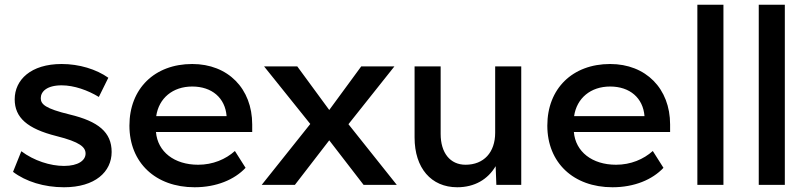

<svg xmlns="http://www.w3.org/2000/svg" viewBox="-20 -780 3405 810"><path d="M240 -510C110 -510 42 -443 42 -361C42 -284 95 -237 218 -206C318 -181 341 -159 341 -132C341 -104 311 -80 250 -80C192 -80 123 -102 70 -142L35 -55C89 -14 166 10 250 10C381 10 451 -55 451 -139C451 -222 395 -268 274 -297C171 -322 152 -340 152 -366C152 -393 177 -420 240 -420C293 -420 351 -399 397 -371L437 -452C386 -488 314 -510 240 -510Z M526 -250C526 -94 636 10 801 10C893 10 969 -22 1016 -72L971 -143C932 -108 878 -85 816 -85C715 -85 645 -140 638 -223H1044V-255C1044 -406 942 -510 791 -510C632 -510 526 -406 526 -250ZM639 -290C650 -366 709 -415 791 -415C874 -415 930 -367 936 -290Z M1654 0 1450 -256 1644 -500H1504L1369 -316L1234 -500H1094L1289 -257L1084 0H1224L1369 -188L1514 0Z M1909 10C1982 10 2038 -23 2071 -79L2074 0H2179V-500H2069V-220C2069 -137 2021 -85 1944 -85C1879 -85 1839 -135 1839 -215V-500H1729V-200C1729 -71 1799 10 1909 10Z M2289 -250C2289 -94 2399 10 2564 10C2656 10 2732 -22 2779 -72L2734 -143C2695 -108 2641 -85 2579 -85C2478 -85 2408 -140 2401 -223H2807V-255C2807 -406 2705 -510 2554 -510C2395 -510 2289 -406 2289 -250ZM2402 -290C2413 -366 2472 -415 2554 -415C2637 -415 2693 -367 2699 -290Z M2922 -760V0H3032V-760Z M3181 -760V0H3291V-760Z"/></svg>

Font: Gully Medium
Style: Regular
Weight: 500
Designer: jaikishan Patel
Foundry: MagicType
Version: Version 1.000;Glyphs 3.2 (3242)